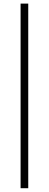

<svg xmlns="http://www.w3.org/2000/svg" viewBox="-20 -780 264 1040"><path d="M91.5 239.5V-760.5H133V239.5Z"/></svg>

Font: Newsreader 60pt Medium
Style: Regular
Weight: 500
Designer: Hugues Gentile
Foundry: Production Type
Version: Version 1.003